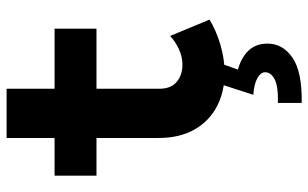

<svg xmlns="http://www.w3.org/2000/svg" viewBox="-202 -514 965 602"><g transform="rotate(-90 281.0 -213.5)"><path d="M353.5 7.8Q293.9 7.8 247.8 -16.4Q201.7 -40.5 175.3 -86.9Q148.9 -133.3 148.9 -199.7V-675.8H303.2V-197.3Q303.2 -160.6 324.7 -142.6Q346.2 -124.5 378.9 -124.5Q403.3 -124.5 427.2 -135.5Q451.2 -146.5 468.8 -163.1L520 -39.6Q486.8 -19 441.7 -5.6Q396.5 7.8 353.5 7.8ZM30.8 -394V-525.4H491.7V-394ZM258.8 249.5V174.8Q310.1 176.3 332.5 164.8Q355 153.3 355 134.8Q355 120.6 336.4 110.4Q317.9 100.1 284.2 97.7L315.9 0H380.9L352.5 80.1L347.2 45.9Q391.1 53.7 418 77.9Q444.8 102.1 444.8 142.1Q444.8 190.4 400.4 220.7Q356 251 258.8 249.5Z"/></g></svg>

Font: Reddit Mono ExtraBold
Style: Regular
Weight: 800
Monospace: yes
Designer: Stephen Hutchings
Foundry: Reddit
Version: Version 1.014